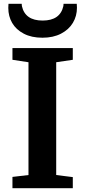

<svg xmlns="http://www.w3.org/2000/svg" viewBox="-20 -998 451 1018"><path d="M131 -668 46 -681V-743H366V-681L278 -668V-70L366 -59V0H46V-60L131 -70ZM24 -956Q24 -971 25 -978H95Q95 -971 96 -966Q113 -889 206 -889Q299 -889 316 -966Q317 -971 317 -978H387Q388 -971 388 -957Q388 -913 366.5 -877Q345 -841 303.5 -819.5Q262 -798 205 -798Q147 -798 106 -819.5Q65 -841 44.5 -876.5Q24 -912 24 -956Z"/></svg>

Font: Koeln Type Serif
Style: Bold
Weight: 700
Designer: Eben Sorkin
Foundry: Eben Sorkin
Version: Version 2.002